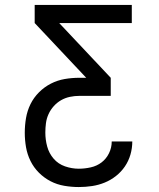

<svg xmlns="http://www.w3.org/2000/svg" viewBox="-20 -540 640 775"><path d="M298 215Q269 215 239.5 210Q210 205 184 191.5Q158 178 137 157Q116 136 103 109.5Q90 83 85 54Q80 25 80 -4Q80 -34 85 -63.5Q90 -93 103 -119.5Q116 -146 137.5 -167.5Q159 -189 185.5 -202.5Q212 -216 241 -221Q270 -226 300 -226H328L120 -447V-520H512V-447H219L427 -226V-153H300Q281 -153 262 -149Q243 -145 226.5 -135.5Q210 -126 197 -111.5Q184 -97 176 -79.5Q168 -62 165.5 -43Q163 -24 163 -5Q163 24 170.5 51.5Q178 79 196.5 100.5Q215 122 242.5 131.5Q270 141 298 141Q322 141 346.5 135.5Q371 130 390 115.5Q409 101 420 78.5Q431 56 431 31H514Q514 58 506.5 84Q499 110 484 132Q469 154 448 170.5Q427 187 402.5 197Q378 207 351.5 211Q325 215 298 215Z"/></svg>

Font: Bmono
Style: Regular
Weight: 400
Monospace: yes
Designer: Belleve Invis
Foundry: Belleve Invis
Version: Version 11.2.2; ttfautohint (v1.8.2)